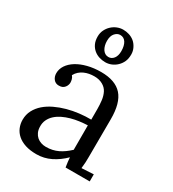

<svg xmlns="http://www.w3.org/2000/svg" viewBox="-187 -865 890 986"><g transform="rotate(30 258.0 -372.5)"><path d="M338.9 -244.6Q315.9 -243.7 291.3 -240.5Q266.6 -237.3 242.9 -230.7Q219.2 -224.1 198.2 -213.9Q177.2 -203.6 161.6 -189.5Q146 -175.3 137.2 -156.7Q128.4 -138.2 129.4 -114.7Q129.9 -96.2 136.5 -82.3Q143.1 -68.4 153.6 -59.3Q164.1 -50.3 177.7 -45.7Q191.4 -41 207 -41Q227.1 -41 244.6 -44.9Q262.2 -48.8 278.1 -56.4Q293.9 -64 308.8 -74.7Q323.7 -85.4 338.9 -99.6ZM64.5 -396Q64.5 -420.9 79.1 -442.9Q93.8 -464.8 120.1 -481.2Q146.5 -497.6 182.9 -506.8Q219.2 -516.1 262.2 -516.1Q346.2 -516.1 386 -471.7Q425.8 -427.2 425.3 -330.6L424.3 -106Q424.3 -90.3 423.6 -74.5Q422.9 -58.6 420.4 -38.1L491.2 -42V0H348.1Q345.2 -17.1 343.8 -29.8Q342.3 -42.5 341.3 -56.6Q307.6 -22.9 267.8 -3.4Q228 16.1 183.6 16.1Q146 16.1 117.9 7.1Q89.8 -2 71.3 -18.1Q52.7 -34.2 43.5 -55.9Q34.2 -77.6 34.2 -102.5Q34.2 -133.3 47.6 -158.7Q61 -184.1 83.7 -203.9Q106.4 -223.6 136.7 -238Q167 -252.4 200.9 -261.7Q234.9 -271 270.3 -275.1Q305.7 -279.3 339.4 -278.8V-341.3Q339.4 -367.2 336.4 -391.6Q333.5 -416 323.5 -436Q313.5 -456.1 292.2 -467.8Q271 -479.5 243.2 -479.5Q227.1 -479.5 212.4 -476.8Q197.8 -474.1 183.6 -467.8Q169.4 -461.4 158 -451.2Q146.5 -440.9 139.2 -426.8Q146.5 -418.5 149.2 -408.4Q151.9 -398.4 151.9 -389.2Q151.9 -383.3 149.4 -375.7Q147 -368.2 141.8 -361.6Q136.7 -355 128.7 -350.8Q120.6 -346.7 106.9 -346.7Q87.4 -346.7 75.9 -361.1Q64.5 -375.5 64.5 -396ZM251.5 -730Q234.4 -730 220.7 -714.6Q207 -699.2 207 -669.9Q207 -655.8 210.2 -643.3Q213.4 -630.9 219.5 -621.3Q225.6 -611.8 234.4 -606.4Q243.2 -601.1 254.4 -601.1Q272.9 -601.1 285.2 -616.9Q297.4 -632.8 297.4 -660.2Q297.4 -692.4 285.4 -711.2Q273.4 -730 251.5 -730ZM251.5 -761.2Q269 -761.2 286.4 -755.9Q303.7 -750.5 317.6 -739.3Q331.5 -728 340.8 -709.7Q350.1 -691.4 350.1 -670.9Q350.1 -645.5 342 -627.9Q334 -610.4 320.3 -597.2Q306.6 -584 289.3 -576.9Q272 -569.8 253.4 -569.8Q234.9 -569.8 217 -575.4Q199.2 -581.1 185.3 -592.8Q171.4 -604.5 162.8 -622.3Q154.3 -640.1 154.3 -665Q154.3 -686.5 162.8 -704.1Q171.4 -721.7 185.1 -734.4Q198.7 -747.1 216.1 -754.2Q233.4 -761.2 251.5 -761.2Z"/></g></svg>

Font: Lora
Style: Regular
Weight: 400
Designer: Olga Karpushina, Alexei Vanyashin
Foundry: Cyreal (www.cyreal.org, a@cyreal.org)
Version: Version 1.014